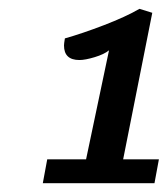

<svg xmlns="http://www.w3.org/2000/svg" viewBox="-20 -800 380 435"><path d="M175 -439 227 -686Q216 -677 194.5 -670.5Q173 -664 160 -664Q125 -664 125 -697Q125 -701 127 -713Q166 -724 215.5 -743Q265 -762 296 -780L325 -771L259 -439H340L330 -385H77L87 -439Z"/></svg>

Font: Sansita SW
Style: Italic
Weight: 400
Italic angle: -11°
Designer: Pablo Cosgaya
Foundry: Omnibus-Type
Version: Version 1.000